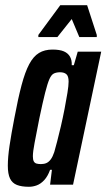

<svg xmlns="http://www.w3.org/2000/svg" viewBox="-20 -708 408 736"><path d="M91 8Q63 8 45 1Q27 -6 18.5 -23.5Q10 -41 10 -73Q10 -105 16.5 -149Q23 -193 35 -255Q49 -330 62.5 -381Q76 -432 92 -462Q108 -492 129.5 -505Q151 -518 181 -518Q209 -518 225 -511Q241 -504 248.5 -490.5Q256 -477 255 -458H263L278 -510H368L260 0H172L179 -57H172Q163 -32 149.5 -17.5Q136 -3 121 2.5Q106 8 91 8ZM137 -79Q149 -79 158 -83Q167 -87 174.5 -97Q182 -107 188 -125Q192 -139 199 -165.5Q206 -192 213.5 -224.5Q221 -257 227.5 -290.5Q234 -324 238.5 -352Q243 -380 243 -395Q243 -416 234.5 -423.5Q226 -431 210 -431Q197 -431 187 -426.5Q177 -422 169.5 -405Q162 -388 153 -352.5Q144 -317 131 -255Q119 -194 112.5 -160Q106 -126 106 -109Q106 -96 109.5 -89.5Q113 -83 120 -81Q127 -79 137 -79ZM127 -566V-574L211 -688H314L351 -574V-566H284L255 -635L200 -566Z"/></svg>

Font: Saira UltraCondensed
Style: Bold Italic
Weight: 700
Width: 1
Italic angle: -12°
Designer: Hector Gatti with collaboration of the Omnibus-Type team
Foundry: Omnibus-Type
Version: Version 1.101